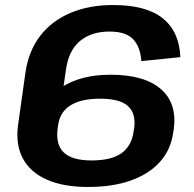

<svg xmlns="http://www.w3.org/2000/svg" viewBox="-20 -730 766 760"><path d="M80.9 -444.1Q93.4 -528.7 139.1 -588.1Q184.8 -647.4 258.7 -678.8Q332.5 -710.1 427.5 -710.1Q559.2 -710.1 624.6 -657.2Q689.9 -604.4 693.9 -503.9L539.6 -488.1Q535.6 -544.5 506.9 -574.8Q478.3 -605.1 413.3 -605.1Q341.9 -605.1 296.8 -567.9Q251.7 -530.7 240.8 -452.9L209.9 -234.8H51.5ZM327.9 10.1Q231.4 10.1 165.9 -18.7Q100.3 -47.5 70.7 -102.4Q41 -157.2 51.5 -235.3L134.2 -241.6Q147.2 -333.1 222.9 -383.7Q298.5 -434.2 417.2 -434.2Q551.4 -434.2 616.6 -377.6Q681.8 -321.1 667.8 -218L665.8 -207.1Q656.8 -138.1 613.4 -89.5Q569.9 -41 497.8 -15.5Q425.8 10.1 327.9 10.1ZM341.6 -94.9Q421.9 -94.9 461.7 -124.1Q501.6 -153.4 509 -210.7L511 -222.1Q518.9 -281 486.4 -310.2Q454 -339.4 376.2 -339.4Q301.9 -339.4 259.6 -313.4Q217.2 -287.4 209.8 -233.9L208.3 -222.5Q199.4 -157.2 232.9 -126.1Q266.3 -94.9 341.6 -94.9Z"/></svg>

Font: Pathway Extreme 8pt Thin 12pt
Style: Italic
Weight: 100
Italic angle: -8°
Version: Version 1.001;gftools[0.9.26]